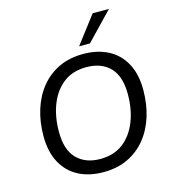

<svg xmlns="http://www.w3.org/2000/svg" viewBox="-134 -1045 1039 1162"><g transform="rotate(-15 385.5 -464.0)"><path d="M371 9Q281 9 214.5 -26Q148 -61 111.5 -129.5Q75 -198 75 -295Q75 -384 99 -460.5Q123 -537 169.5 -594Q216 -651 282.5 -682.5Q349 -714 435 -714Q525 -714 591.5 -679Q658 -644 694.5 -576Q731 -508 731 -411Q731 -321 707 -244.5Q683 -168 636.5 -111Q590 -54 523.5 -22.5Q457 9 371 9ZM373 -73Q458 -73 515.5 -117Q573 -161 603.5 -237Q634 -313 634 -410Q634 -522 580.5 -577Q527 -632 432 -632Q348 -632 290.5 -588.5Q233 -545 202.5 -469Q172 -393 172 -296Q172 -183 226 -128Q280 -73 373 -73ZM424 -765 555 -937H657L492 -765Z"/></g></svg>

Font: Nunito Sans 12pt ExtraLight 12pt Medium
Style: Italic
Weight: 500
Italic angle: -9°
Version: Version 3.101;gftools[0.9.27]